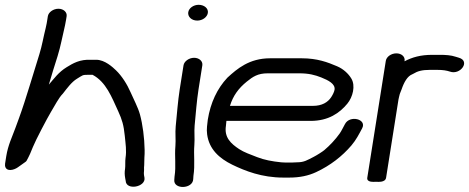

<svg xmlns="http://www.w3.org/2000/svg" viewBox="-32 -719 1903 779"><path d="M475.5 -35C473.2 -20.5 473.5 -9.8 476 4.3L477.9 14.5C479.6 55.4 561 39.7 554.1 1.7L552.2 -8.8C551.2 -14.4 551.9 -20.5 552.1 -22C553.1 -27.7 552.2 -31.5 552.4 -39.7C553.9 -49.7 553 -69.4 553.9 -80.6C554.7 -89 555 -98.5 554.8 -110.9C554.1 -159.2 546.8 -214.7 535.7 -255.1C527.9 -283.5 510.1 -316.2 498 -344.3C483.9 -376.9 462.2 -411.1 438.6 -433.7C425.8 -446 393.4 -476.5 358.5 -476.5H337.9C291.5 -478.7 264.1 -462.1 238.7 -446.5C205.3 -426.1 187.8 -400.4 166.2 -375.7C172.5 -396.2 177.9 -416.1 183.5 -433.5C194.8 -468.8 209.4 -513 217.3 -551.6C223.3 -581.3 231.5 -610.1 236.1 -639L238.3 -653C241 -669.5 225.7 -683.5 205 -683.5C184.4 -683.5 164.7 -669.5 162.1 -653L159.9 -639C158.5 -630.1 156.6 -618.1 153.3 -604.9C144.8 -571.8 138.4 -532.6 127.9 -499.5C102.4 -419.4 73.4 -316.8 44.9 -239.1L30.6 -200.1C17.4 -164.2 0.4 -129.2 -6.5 -86L-11.4 -55C-12.9 -45.6 -10.5 -28.4 10.6 -29.3C20.9 -29.7 32.3 -34.3 40.5 -40.2L71.4 -62.2C73.3 -63.5 75 -65.3 76.1 -67.2C86.9 -86.5 94.1 -103.6 101.6 -122.8C112.6 -150.5 159.5 -239.4 174.7 -264.8C190.4 -290.9 206.7 -322.6 222.1 -338.1C222.4 -338.4 222.9 -339 223.3 -339.4C240.3 -361.2 258.6 -386.4 279.9 -399.3C304.3 -414 301.7 -415.5 325.1 -415.5H343.6C398.4 -386.4 420.9 -325.6 447.7 -267.4C463.5 -233 470 -210.8 474.3 -167.6C477.4 -135.3 482.1 -108.7 477.3 -78C475.3 -65.3 477.1 -45.7 475.5 -35Z M712.6 -454 697.1 -356C689.7 -308.8 685.6 -253.1 680.9 -206.4C678.2 -179 681.8 -151.8 679.7 -127.3C675.8 -83.6 682.9 -45.3 676.2 -3C676.2 -2.8 676.1 -2.4 676.1 -2.1L675.1 11.9C672.5 50.6 750.8 48.3 752 7.4L752.8 -5.4C759.9 -51.3 753 -89.5 756.6 -131.7C758.7 -157.1 755.4 -184.8 757.7 -209.6C762.2 -255.5 766.2 -310.5 773.4 -356L788.9 -454C791.5 -470.5 776.2 -484.5 755.6 -484.5C735 -484.5 715.3 -470.5 712.6 -454ZM731.8 -669.5C729 -651.8 744.6 -635.5 768.3 -635.5C790.3 -635.5 808.7 -650 811.3 -666.5C814.3 -685.7 795.6 -699.5 774 -699.5C753.2 -699.5 734.4 -686.2 731.8 -669.5Z M901 -289.5C913.8 -331 936 -360.9 969.2 -387.8C994 -407.8 1013.9 -421.5 1054 -421.5H1182.8C1220.7 -421.5 1246.2 -414.8 1271.6 -404.7C1299.7 -393.4 1329.1 -378.8 1325.4 -355C1323.9 -345.9 1317.8 -334 1311.7 -324.6C1298.1 -304 1274.4 -289.5 1238.1 -289.5ZM1151.7 -59.5H1126.7C1119.7 -59.5 1114 -59.9 1108.9 -60.4C1071.4 -64.3 1039.9 -70.3 1011.7 -81.3C985 -91.8 957.9 -101.1 938.4 -114C905.3 -135.9 877.2 -161.1 884.6 -208C885.7 -215.1 885.7 -221.7 886.6 -228.5H1228.4C1300.9 -228.5 1345.9 -260.6 1377 -298.1C1399.7 -325.4 1411.1 -371.3 1393.4 -400.5C1381.4 -420.4 1361.1 -439.3 1335.5 -450.2C1297.6 -466.4 1255.3 -482.5 1192.4 -482.5H1063.7C979.2 -482.5 930 -439.8 891.3 -404.5C891.1 -404.3 890.7 -403.9 890.4 -403.6C849.3 -359.8 822 -302.2 811 -233C809.6 -224 809.1 -216.2 807.9 -205.6C806.8 -194.9 807 -184.7 808.4 -173.8C816.3 -113.7 857.5 -76.5 910.7 -50.6C962.3 -25.5 1030.6 1.5 1117 1.5H1142C1184 1.5 1219.1 -6 1250.3 -20.5C1308.5 -47.6 1356.3 -85.1 1393.8 -128.9C1413.1 -151.5 1424.8 -175.1 1437.3 -198.3C1457.7 -236.1 1387 -253.1 1367.7 -215.7C1360.7 -203.5 1353.7 -187.8 1346 -177.1C1328.9 -153.1 1306.7 -129.2 1283.8 -109.9C1276.5 -103.7 1253.2 -88.9 1240 -82.2C1215.5 -69.8 1202 -60.5 1174.3 -60.5C1167.5 -60.5 1160.4 -59.5 1151.7 -59.5Z M1588.6 -332C1589.8 -339.2 1594 -346.4 1597.3 -356.2C1607.2 -385.5 1621.2 -410.3 1641.1 -417.8C1642 -418.2 1643.5 -418.9 1644.5 -419.5C1662 -430.3 1679.8 -435.5 1711.9 -435.5H1741.9C1764.6 -435.5 1779.8 -433.1 1793.5 -428.5C1835.8 -413.1 1878.1 -471.5 1829.2 -485L1817.3 -488.6C1797.7 -495.3 1775.6 -496.5 1751.5 -496.5H1721.5C1674.9 -496.5 1640.8 -486.9 1609.3 -470.3L1609.5 -472C1612.3 -489.1 1596.9 -502.5 1576.2 -502.5C1555.6 -502.5 1536 -489.1 1533.3 -472L1458.2 2C1455 22.6 1486.9 18.5 1493.7 18.5C1500.5 18.5 1531.2 22.6 1534.5 2L1584.7 -315C1585.8 -322.3 1587.8 -327 1588.6 -332Z"/></svg>

Font: CiSf OpenHand
Style: BdExtObl
Weight: 400
Foundry: Cannot Into Space Fonts
Version: Version 0.7892